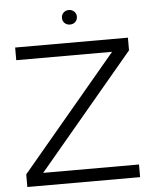

<svg xmlns="http://www.w3.org/2000/svg" viewBox="-58 -912 762 960"><g transform="rotate(-5 323.0 -432.0)"><path d="M40 0V-63.5L521 -636.5H40V-700H606V-636.5L125 -63.5H606V0ZM323.5 -790.5Q307.5 -790.5 296.8 -800.8Q286 -811 286 -827Q286 -843 296.8 -853.2Q307.5 -863.5 323.5 -863.5Q339 -863.5 350 -853.2Q361 -843 361 -827Q361 -811 350.2 -800.8Q339.5 -790.5 323.5 -790.5Z"/></g></svg>

Font: Urbanist Light
Style: Regular
Weight: 300
Designer: Corey Hu
Foundry: Corey Hu
Version: Version 1.330; ttfautohint (v1.8.4.7-5d5b)